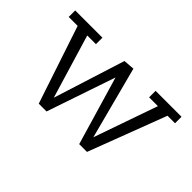

<svg xmlns="http://www.w3.org/2000/svg" viewBox="-73 -774 1047 1047"><g transform="rotate(45 450.5 -250.0)"><path d="M40 -450V-500H250V-450H183L294 -81L425 -495L489 -500L599 -81L728 -450H660V-500H860V-450H802L631 0H571L454 -397L319 0H259L109 -450Z"/></g></svg>

Font: Antic Slab
Style: Regular
Weight: 400
Designer: Santiago Orozco
Foundry: Santiago Orozco
Version: Version 001.002